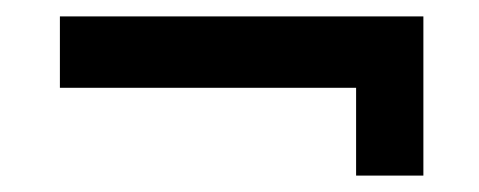

<svg xmlns="http://www.w3.org/2000/svg" viewBox="-20 -343 584 234"><path d="M53 -323H496V-129H414V-236H53Z"/></svg>

Font: Fette UNZ Fraktur
Style: Regular
Weight: 900
Foundry: UNZ1 Extensions by Catfonts.de
Version: Version 0.000 2012 initial release